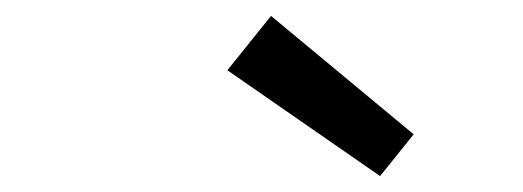

<svg xmlns="http://www.w3.org/2000/svg" viewBox="-20 -766 654 240"><path d="M497.1 -598.1 455.1 -545.9 264.2 -678.2 318.8 -746.1Z"/></svg>

Font: IntelOne Mono Medium
Style: Italic
Weight: 500
Italic angle: -16°
Designer: Fred Shallcrass
Foundry: Frere-Jones Type LLC
Version: Version 1.200;hotconv 1.1.0;makeotfexe 2.6.0;FJTRelease1.2